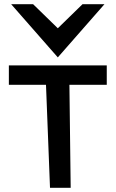

<svg xmlns="http://www.w3.org/2000/svg" viewBox="-20 -890 551 910"><path d="M254 -618 475 -870H371L254 -756L137 -870H33ZM22 -488H198L217 0H315L309 -488H486V-580H22Z"/></svg>

Font: Charger
Style: ExBd
Weight: 400
Designer: Jasper
Foundry: Cannot Into Space Fonts
Version: Version 0.99